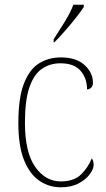

<svg xmlns="http://www.w3.org/2000/svg" viewBox="-20 -786 451 816"><path d="M238 10Q188 10 147 -18Q106 -46 82 -106Q58 -166 58 -263Q58 -370 81.5 -430.5Q105 -491 145.5 -516.5Q186 -542 239 -542Q304 -542 339.5 -509.5Q375 -477 375 -434Q375 -421 367.5 -413.5Q360 -406 350 -406Q350 -453 322.5 -485Q295 -517 237 -517Q192 -517 158 -493.5Q124 -470 105 -415Q86 -360 86 -264Q86 -139 129.5 -77Q173 -15 238 -15Q295 -15 325 -45Q355 -75 370 -113Q378 -103 378 -85Q378 -68 361.5 -45.5Q345 -23 314 -6.5Q283 10 238 10ZM208 -619Q230 -653 254.5 -692.5Q279 -732 292 -766H336V-756Q325 -739 303 -711Q281 -683 256 -654.5Q231 -626 211 -606H208Z"/></svg>

Font: Noto Serif Lao SemiCondensed Thin
Style: Regular
Weight: 100
Width: 4
Designer: Monotype Design Team
Foundry: Monotype Imaging Inc.
Version: Version 2.003; ttfautohint (v1.8.4.7-5d5b)